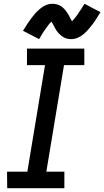

<svg xmlns="http://www.w3.org/2000/svg" viewBox="-20 -991 549 1011"><path d="M18 0H319V-87H224L317 -648H424V-735H122V-648H217L124 -87H17ZM355 -785Q372 -785 389 -792Q406 -799 420.5 -811.5Q435 -824 444.5 -835Q454 -846 464.5 -859.5Q475 -873 486 -890Q497 -907 509 -927L425 -971Q414 -954 405 -939.5Q396 -925 388 -914Q380 -903 374 -895.5Q368 -888 359 -879Q355 -886 350.5 -894.5Q346 -903 342.5 -910Q339 -917 333.5 -925Q328 -933 322 -940Q316 -947 309 -953Q302 -959 293 -963Q284 -967 275 -969Q266 -971 256 -971Q238 -971 221.5 -964Q205 -957 190.5 -944.5Q176 -932 166 -921Q156 -910 146 -896.5Q136 -883 124.5 -866Q113 -849 101 -829L186 -785Q196 -803 205 -817Q214 -831 222 -842Q230 -853 236 -861Q242 -869 251 -877Q255 -871 259.5 -862.5Q264 -854 268 -846.5Q272 -839 277 -831Q282 -823 288.5 -816Q295 -809 302 -803.5Q309 -798 317.5 -793.5Q326 -789 335.5 -787Q345 -785 355 -785Z"/></svg>

Font: Iosevka Sparkle Medium
Style: Italic
Weight: 500
Italic angle: -9°
Designer: Belleve Invis
Foundry: Belleve Invis
Version: Version 4.5.0; ttfautohint (v1.8.3)